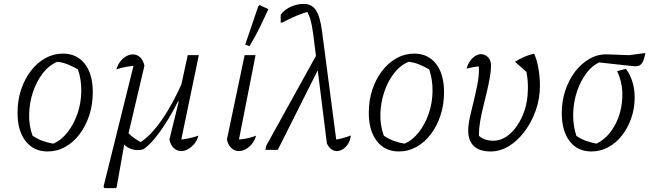

<svg xmlns="http://www.w3.org/2000/svg" viewBox="-20 -769 3354 985"><path d="M224 8Q153 8 111.5 -45Q70 -98 70 -190Q70 -254 88 -308.5Q106 -363 138 -405Q170 -447 212.5 -470.5Q255 -494 303 -494Q374 -494 415 -441.5Q456 -389 456 -296Q456 -232 438 -177.5Q420 -123 388.5 -81Q357 -39 315 -15.5Q273 8 224 8ZM253 -32Q294 -49 326.5 -90.5Q359 -132 377.5 -186Q396 -240 397 -299.5Q398 -359 380 -413Q354 -428 328 -438.5Q302 -449 274 -452Q231 -434 199 -392.5Q167 -351 149 -296.5Q131 -242 129.5 -183.5Q128 -125 147 -73Q170 -57 196.5 -47Q223 -37 253 -32Z M630 -95Q649 -74 671.5 -58.5Q694 -43 711 -35H693Q749 -67 808 -151Q867 -235 921 -359L933 -332Q911 -284 889 -240.5Q867 -197 844.5 -160Q822 -123 800 -92.5Q778 -62 757 -39.5Q736 -17 715 -3Q680 7 648 -6.5Q616 -20 603 -50ZM849 -53 897 -248 892 -250 943 -486H1000L904 -24L890 -52Q919 -53 945 -58.5Q971 -64 998 -73Q991 -47 976 -30Q961 -13 944 -3.5Q927 6 910 6Q889 6 872.5 -8.5Q856 -23 849 -53ZM576 196H516L511 189L672 -460L697 -434Q662 -432 632 -427Q602 -422 577 -413Q585 -439 599 -456Q613 -473 629.5 -481.5Q646 -490 662 -490Q682 -490 698 -476Q714 -462 721 -432L632 -54H622L579 188Z M1200 -23 1186 -52Q1215 -53 1242 -58Q1269 -63 1294 -73Q1286 -47 1272 -30Q1258 -13 1240.5 -3.5Q1223 6 1205 6Q1185 6 1168 -8.5Q1151 -23 1144 -53L1235 -486H1291ZM1260 -532 1238 -540 1305 -737 1312 -743 1357 -722Q1337 -678 1313.5 -630Q1290 -582 1260 -532Z M1657 -33 1587 -593Q1581 -638 1573.5 -665.5Q1566 -693 1548 -723L1574 -713Q1536 -703 1499.5 -687.5Q1463 -672 1428 -653H1420V-693Q1439 -720 1472 -734.5Q1505 -749 1539 -749Q1579 -749 1600.5 -717Q1622 -685 1632 -609L1708 -29L1692 -51Q1713 -54 1734.5 -59.5Q1756 -65 1780 -74Q1777 -49 1766 -31.5Q1755 -14 1739.5 -4Q1724 6 1707 6Q1692 6 1679 -4Q1666 -14 1657 -33ZM1342 0 1345 -20 1614 -506 1630 -448 1405 0Z M2026 8Q1955 8 1913.5 -45Q1872 -98 1872 -190Q1872 -254 1890 -308.5Q1908 -363 1940 -405Q1972 -447 2014.5 -470.5Q2057 -494 2105 -494Q2176 -494 2217 -441.5Q2258 -389 2258 -296Q2258 -232 2240 -177.5Q2222 -123 2190.5 -81Q2159 -39 2117 -15.5Q2075 8 2026 8ZM2055 -32Q2096 -49 2128.5 -90.5Q2161 -132 2179.5 -186Q2198 -240 2199 -299.5Q2200 -359 2182 -413Q2156 -428 2130 -438.5Q2104 -449 2076 -452Q2033 -434 2001 -392.5Q1969 -351 1951 -296.5Q1933 -242 1931.5 -183.5Q1930 -125 1949 -73Q1972 -57 1998.5 -47Q2025 -37 2055 -32Z M2497 8Q2440 8 2411 -19.5Q2382 -47 2382 -99Q2382 -129 2390.5 -167Q2399 -205 2409.5 -247.5Q2420 -290 2428.5 -332.5Q2437 -375 2437 -414Q2437 -421 2436 -430.5Q2435 -440 2433 -449L2464 -429Q2451 -430 2438.5 -429Q2426 -428 2410 -425Q2394 -422 2374 -417Q2379 -438 2391 -455Q2403 -472 2418 -481.5Q2433 -491 2447 -491Q2469 -491 2484 -475Q2499 -459 2499 -434Q2499 -404 2492.5 -368.5Q2486 -333 2477 -295Q2468 -257 2458.5 -219Q2449 -181 2443 -145Q2437 -109 2437 -79Q2437 -71 2437.5 -65Q2438 -59 2439 -56L2427 -81Q2446 -62 2466 -54.5Q2486 -47 2512 -47Q2545 -47 2576 -67Q2607 -87 2632 -123Q2657 -159 2672 -205.5Q2687 -252 2688 -306Q2689 -332 2687 -354.5Q2685 -377 2681 -400L2622 -452Q2644 -466 2666.5 -476Q2689 -486 2720 -494Q2734 -464 2742 -419Q2750 -374 2750 -330Q2750 -263 2728.5 -202.5Q2707 -142 2671 -94Q2635 -46 2590 -19Q2545 8 2497 8Z M3014 8Q2943 8 2902.5 -44.5Q2862 -97 2862 -189Q2862 -251 2880.5 -306Q2899 -361 2931.5 -403Q2964 -445 3006.5 -468.5Q3049 -492 3096 -490L3208 -486L3291 -497Q3286 -469 3278.5 -454Q3271 -439 3262 -434Q3253 -429 3239 -429Q3234 -429 3228 -430Q3222 -431 3215 -431L3024 -452L3066 -454Q3023 -438 2991 -397Q2959 -356 2940.5 -301Q2922 -246 2920.5 -186Q2919 -126 2937 -72Q2958 -57 2983.5 -47.5Q3009 -38 3040 -32Q3083 -53 3114 -94.5Q3145 -136 3160 -189Q3175 -242 3172.5 -298Q3170 -354 3146 -404L3191 -416Q3212 -388 3224 -351Q3236 -314 3236 -268Q3236 -212 3218 -161.5Q3200 -111 3170 -73Q3140 -35 3100 -13.5Q3060 8 3014 8Z"/></svg>

Font: Piazzolla 8pt ExtraLight
Style: Italic
Weight: 250
Italic angle: -11.3°
Designer: Juan Pablo del Peral
Foundry: Huerta Tipografica
Version: Version 2.001